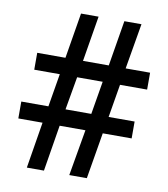

<svg xmlns="http://www.w3.org/2000/svg" viewBox="-81 -782 744 851"><g transform="rotate(10 291.5 -357.0)"><path d="M440 -433H562V-509H452L487 -714H410L376 -509H260L294 -714H215L181 -509H54V-433H169L144 -284H22V-208H131L97 0H174L208 -208H324L288 0H367L402 -208H532V-284H415ZM221 -284 247 -433H362L337 -284Z"/></g></svg>

Font: Noto Sans Arabic UI SmCn Md
Style: Regular
Weight: 500
Width: 4
Designer: Monotype Design Team, Nadine Chahine and Nizar Qandah
Foundry: Monotype Imaging Inc.
Version: Version 2.010